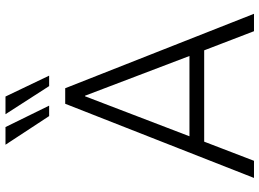

<svg xmlns="http://www.w3.org/2000/svg" viewBox="-146 -822 968 717"><g transform="rotate(-90 338.5 -464.0)"><path d="M32 0 309 -705H367L645 0H580L502 -203L534 -186H142L174 -203L96 0ZM337 -631 183 -229 164 -241H512L492 -229L339 -631ZM375 -765 270 -928H336L414 -765ZM263 -765 156 -928H222L302 -765Z"/></g></svg>

Font: Nunito Sans 10pt SemiCondensed Light
Style: Regular
Weight: 300
Width: 4
Designer: Vernon Adams
Foundry: Vernon Adams
Version: Version 3.101;gftools[0.9.27]